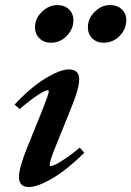

<svg xmlns="http://www.w3.org/2000/svg" viewBox="-20 -735 524 766"><path d="M393.1 -564.5Q365.7 -564.5 348.1 -582Q330.6 -599.6 330.6 -626.5Q330.6 -661.1 357.9 -688Q385.3 -714.8 419.4 -714.8Q447.8 -714.8 465.8 -697.8Q483.9 -680.7 483.9 -653.8Q483.9 -619.6 457.5 -592Q431.2 -564.5 393.1 -564.5ZM182.6 -564.5Q155.3 -564.5 137.5 -582Q119.6 -599.6 119.6 -626.5Q119.6 -661.1 147.2 -688Q174.8 -714.8 209 -714.8Q237.3 -714.8 255.1 -697.8Q272.9 -680.7 272.9 -653.8Q272.9 -619.6 246.6 -592Q220.2 -564.5 182.6 -564.5ZM94.7 11.2Q55.7 11.2 55.7 -29.3Q55.7 -64.5 87.9 -145L148.9 -295.4Q174.8 -361.3 174.8 -371.1Q174.8 -375 169.9 -375Q161.1 -375 132.3 -356.7Q103.5 -338.4 58.1 -299.8L38.1 -317.9Q102.5 -386.7 161.4 -422.4Q220.2 -458 254.4 -458Q295.9 -458 295.9 -418.9Q295.9 -381.3 263.7 -303.7L200.2 -146.5Q178.2 -92.3 178.2 -76.2Q178.2 -72.3 181.6 -72.3Q187.5 -72.3 200.4 -78.1Q213.4 -84 239.7 -101.6Q266.1 -119.1 298.3 -146L316.4 -125.5Q248 -58.1 189 -23.4Q129.9 11.2 94.7 11.2Z"/></svg>

Font: Elstob 8pt
Style: Bold Italic
Weight: 700
Italic angle: -20°
Designer: Peter S. Baker
Version: Version 1.015